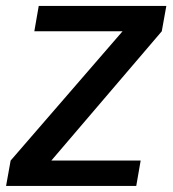

<svg xmlns="http://www.w3.org/2000/svg" viewBox="-38 -612 568 632"><path d="M-18 0H410.5L425 -83.5H126L125 -76.5L494.5 -509L509.5 -592.5H89.5L75 -509H370.5L371 -515.5L-3 -83.5Z"/></svg>

Font: Anybody UltraCondensed Thin Medium
Style: Italic
Weight: 500
Italic angle: -10°
Version: Version 1.111